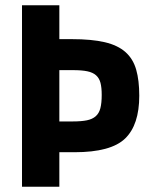

<svg xmlns="http://www.w3.org/2000/svg" viewBox="-20 -706 576 726"><path d="M63.2 -686.2V0H204.4V-686.2ZM170.2 -246.8V-130.4H261.6Q399.4 -130.4 453 -182.1Q506.6 -233.8 506.6 -344Q506.6 -402.2 494.9 -442.9Q483.2 -483.6 454.3 -509.2Q425.4 -534.8 376.2 -546.4Q327 -558 251.2 -558H161.8V-440.8H256Q289.4 -440.8 310.3 -436.4Q331.2 -432 343.3 -421.2Q355.4 -410.4 360 -392.6Q364.6 -374.8 364.6 -347Q364.6 -316.6 359.6 -297.1Q354.6 -277.6 342 -266.5Q329.4 -255.4 308.6 -251.1Q287.8 -246.8 255.2 -246.8Z"/></svg>

Font: Secuela Light
Style: Regular
Weight: 300
Designer: Fernando Haro
Foundry: deFharo
Version: Version 1.708